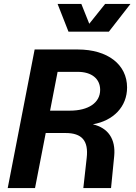

<svg xmlns="http://www.w3.org/2000/svg" viewBox="-20 -950 686 970"><path d="M19 0H157L211 -278H311C394 -278 428 -239 418 -152L401 0H541L557 -162C565 -248 526 -304 449 -322C553 -340 622 -411 622 -508C622 -624 524 -700 373 -700H155ZM333 -391H233L271 -587H373C443 -587 486 -552 486 -496C486 -431 427 -391 333 -391ZM326 -790H530L639 -930H511L431 -830L391 -930H271Z"/></svg>

Font: Uncut Sans
Style: Bold Italic
Weight: 700
Italic angle: -11°
Designer: Kasper Nordkvist
Foundry: UNCUT.wtf
Version: Version 1.304;Glyphs 3.2 (3246)